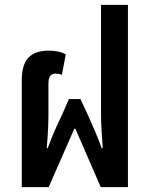

<svg xmlns="http://www.w3.org/2000/svg" viewBox="-20 -765 615 785"><path d="M69 0H179L284 -239H288L392 0H503V-745H393V-304C393 -267 395 -225 400 -159H396C379 -205 366 -235 341 -291L309 -360H262L231 -290C214 -254 197 -219 175 -159H171C177 -225 178 -267 178 -304V-422C178 -449 185 -464 208 -464C214 -464 224 -463 233 -459L249 -543C233 -552 209 -558 180 -558C116 -558 69 -532 69 -438Z"/></svg>

Font: Noto Sans Thai Cond SemBd
Style: Regular
Weight: 600
Width: 3
Designer: Monotype Design Team
Foundry: Monotype Imaging Inc.
Version: Version 2.002